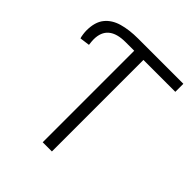

<svg xmlns="http://www.w3.org/2000/svg" viewBox="-191 -819 945 945"><g transform="rotate(45 281.5 -346.5)"><path d="M257 0V-637H197Q76 -637 76 -535Q76 -523 79 -500L27 -493Q24 -501 22 -516Q20 -531 20 -541Q20 -600 46.5 -633Q73 -666 120 -679.5Q167 -693 228 -693H543V-637H321V0Z"/></g></svg>

Font: Ubuntu Sans Light
Style: Regular
Weight: 300
Designer: Dalton Maag Ltd
Foundry: Dalton Maag Ltd
Version: Version 1.006; ttfautohint (v1.8.4.7-5d5b)